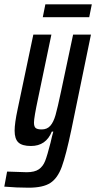

<svg xmlns="http://www.w3.org/2000/svg" viewBox="-62 -671 447 893"><path d="M-42 197 -29 127Q46 130 62 130Q99 130 118.5 116.5Q138 103 148 77.5Q158 52 173 -7Q180 -39 186 -59H179Q152 8 82 8Q41 8 23.5 -8.5Q6 -25 6 -63Q6 -98 20 -163L93 -510H177L115 -213Q96 -124 96 -101Q96 -82 104 -75.5Q112 -69 132 -69Q157 -69 172 -86Q187 -103 196.5 -136.5Q206 -170 222 -246L278 -510H361L270 -68Q245 51 225.5 104.5Q206 158 172 180Q138 202 71 202Q15 202 -42 197ZM137 -591 149 -651H365L353 -591Z"/></svg>

Font: Saira Ultra Condensed SemiBold
Style: Italic
Weight: 600
Width: 1
Italic angle: -12°
Designer: Hector Gatti with collaboration of the Omnibus-Type team
Foundry: Omnibus-Type
Version: Version 1.001; ttfautohint (v1.8)